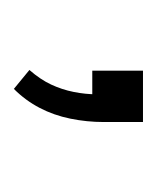

<svg xmlns="http://www.w3.org/2000/svg" viewBox="6 -122 231 284"><g transform="rotate(90 122.0 20.5)"><path d="M111 116 83 93Q97 77 104.5 61Q112 45 115.5 27.5Q119 10 119 -7L130 0H84V-75H160V-17Q160 8 155 32.5Q150 57 139 78Q128 99 111 116Z"/></g></svg>

Font: Nunito Sans 10pt SemiExpanded ExtraLight
Style: Regular
Weight: 250
Width: 6
Designer: Vernon Adams
Foundry: Vernon Adams
Version: Version 3.101;gftools[0.9.27]